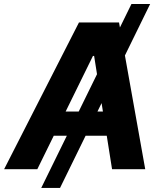

<svg xmlns="http://www.w3.org/2000/svg" viewBox="-58 -839 793 952"><path d="M686.5 -819.3 239.7 92.8H146.5L593.8 -819.3ZM127 0H-37.6L333.5 -727.5H532.2L662.1 0H497.6L408.7 -561.5H402.8ZM164.6 -286.1H553.7L533.2 -166H143.6Z"/></svg>

Font: Inter Tight
Style: Bold Italic
Weight: 700
Italic angle: -9.39999°
Designer: Rasmus Andersson
Foundry: rsms
Version: Version 3.004